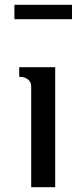

<svg xmlns="http://www.w3.org/2000/svg" viewBox="-20 -780 320 800"><path d="M40 -700V-760H280V-700ZM60 -460V-500H210V0H110V-420Q110 -438 97.5 -448Q85 -458 72 -459Z"/></svg>

Font: Laverick
Style: Regular
Weight: 400
Designer: Daniel Pimley
Foundry: Daniel Pimley
Version: Version 1.000;PS 001.001;hotconv 1.0.56